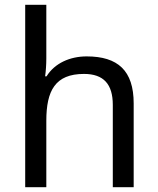

<svg xmlns="http://www.w3.org/2000/svg" viewBox="-20 -780 658 800"><path d="M173 -537V-760H85V0H173V-277C173 -402 210 -472 330 -472C412 -472 450 -429 450 -343V0H537V-349C537 -486 471 -545 341 -545C272 -545 208 -517 174 -462H168C171 -483 173 -511 173 -537Z"/></svg>

Font: Noto Sans Bhaiksuki
Style: Regular
Weight: 400
Designer: Monotype Design Team
Foundry: Monotype Imaging Inc.
Version: Version 2.002